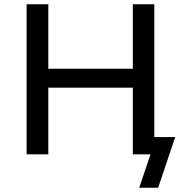

<svg xmlns="http://www.w3.org/2000/svg" viewBox="-20 -725 870 902"><path d="M634 157 687 0H604V-81H803L723 157ZM105 0V-705H207V-402H604V-705H705V0H604V-313H207V0Z"/></svg>

Font: Nunito Sans 7pt Medium
Style: Regular
Weight: 500
Designer: Vernon Adams
Foundry: Vernon Adams
Version: Version 3.101;gftools[0.9.27]